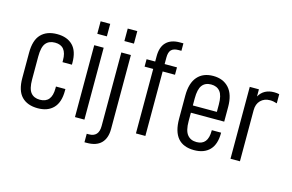

<svg xmlns="http://www.w3.org/2000/svg" viewBox="-102 -936 2028 1334"><g transform="rotate(15 911.5 -269.0)"><path d="M49.8 -168V-349.1Q49.8 -439.9 90.8 -482.4Q131.8 -524.9 206.1 -524.9Q278.3 -524.9 318.8 -483.9Q358.9 -443.4 358.9 -359.9V-346.2H291V-359.9Q291 -463.9 207 -463.9Q163.1 -463.9 140.6 -436Q118.2 -408.7 118.2 -340.8V-175.8Q118.2 -108.4 140.6 -81.1Q163.1 -53.2 206.1 -53.2Q291 -53.2 291 -157.2V-170.9H358.9V-158.2Q358.9 -75.2 318.8 -33.7Q278.8 7.8 207 7.8Q131.8 7.8 90.8 -34.7Q49.8 -77.1 49.8 -168Z M473.6 -517.1H541.5V0H473.6ZM473.6 -689H542.5V-599.1H473.6Z M668.5 -689H737.3V-599.1H668.5ZM582.5 90.8H597.7Q668.5 90.8 668.5 12.2V-517.1H737.3V15.1Q737.3 82 702.1 117.2Q667.5 151.9 599.6 151.9H582.5Z M996.1 -619.1Q980 -602.5 980 -564V-517.1H1068.8V-463.9H980V0H912.1V-463.9H850.1V-517.1H912.1V-555.2Q912.1 -621.6 945.3 -655.3Q979 -689.9 1043 -689.9H1068.8V-636.2H1048.8Q1012.2 -636.2 996.1 -619.1Z M1243.7 -237.8V-176.8Q1243.7 -109.4 1267.1 -80.1Q1290.5 -50.8 1333.5 -50.8Q1415.5 -50.8 1415.5 -153.8V-158.2H1482.4V-154.8Q1482.4 -74.2 1442.9 -33.2Q1403.3 7.8 1331.5 7.8Q1175.3 7.8 1175.3 -175.8V-342.8Q1175.3 -432.6 1215.8 -479Q1255.9 -524.9 1328.6 -524.9Q1400.4 -524.9 1441.9 -479Q1483.4 -433.1 1483.4 -342.8V-237.8ZM1243.7 -340.8V-290H1416.5V-342.8Q1416.5 -408.7 1394 -436Q1371.6 -463.9 1329.6 -463.9Q1287.6 -463.9 1265.6 -435.5Q1243.7 -407.2 1243.7 -340.8Z M1592.3 -517.1H1658.2V-465.8Q1675.3 -496.1 1703.1 -510.7Q1730 -524.9 1766.1 -524.9Q1786.1 -524.9 1803.2 -521V-455.1Q1776.4 -463.9 1753.4 -463.9Q1711.9 -463.9 1686 -438Q1660.2 -412.1 1660.2 -367.2V0H1592.3Z"/></g></svg>

Font: D-DIN Condensed
Style: Regular
Weight: 400
Width: 3
Designer: Charles Nix
Foundry: Datto Inc.
Version: Version 1.00